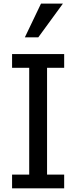

<svg xmlns="http://www.w3.org/2000/svg" viewBox="-20 -1020 413 1040"><path d="M320.8 -1000.5 187.5 -817.9H114.7L202.1 -1000.5ZM327.6 0H45.4V-74.2H138.2V-652.8H45.4V-727.1H327.6V-652.8H234.9V-74.2H327.6Z"/></svg>

Font: SG Kara Bold
Style: Regular
Weight: 400
Designer: Damoon Khanjanzadeh
Version: Version 1.000